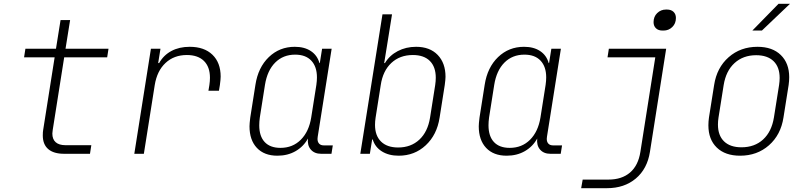

<svg xmlns="http://www.w3.org/2000/svg" viewBox="-20 -805 4240 1005"><path d="M316 0Q261 0 232.5 -24.5Q204 -49 204 -96Q204 -115 206 -125L266 -505H106L113 -550H273L297 -700H347L323 -550H548L541 -505H316L256 -125Q254 -111 254 -106Q254 -76 271.5 -60.5Q289 -45 323 -45H458L451 0Z M1135 -404Q1135 -390 1131 -360L1126 -330H1071L1076 -360Q1079 -380 1079 -398Q1079 -455 1047.5 -486Q1016 -517 958 -517Q891 -517 846.5 -475.5Q802 -434 790 -360L733 0H683L770 -550H820L808 -475H813Q836 -516 877 -538Q918 -560 973 -560Q1049 -560 1092 -518.5Q1135 -477 1135 -404Z M1722 -44 1715 0H1661Q1626 0 1607 -22Q1588 -44 1592 -80Q1569 -38 1527.5 -14Q1486 10 1432 10Q1363 10 1324.5 -31Q1286 -72 1286 -144Q1286 -158 1290 -190L1317 -361Q1331 -452 1387 -506Q1443 -560 1523 -560Q1574 -560 1607.5 -537.5Q1641 -515 1652 -475H1654L1666 -550H1716L1643 -89Q1642 -85 1642 -78Q1642 -62 1650.5 -53Q1659 -44 1675 -44ZM1636 -361Q1639 -382 1639 -400Q1639 -456 1609.5 -487.5Q1580 -519 1525 -519Q1462 -519 1420.5 -477.5Q1379 -436 1367 -361L1340 -190Q1337 -168 1337 -149Q1337 -92 1365.5 -61.5Q1394 -31 1448 -31Q1512 -31 1554.5 -73.5Q1597 -116 1609 -190Z M2312 -403Q2312 -390 2308 -360L2281 -189Q2267 -99 2208.5 -44.5Q2150 10 2067 10Q2015 10 1979 -12.5Q1943 -35 1931 -75H1928L1916 0H1866L1982 -730H2032L2008 -580L1991 -475H1995Q2019 -515 2062 -537.5Q2105 -560 2158 -560Q2230 -560 2271 -517.5Q2312 -475 2312 -403ZM2258 -360Q2261 -380 2261 -398Q2261 -455 2230 -486Q2199 -517 2141 -517Q2073 -517 2028.5 -475.5Q1984 -434 1973 -360L1946 -189Q1943 -170 1943 -151Q1943 -95 1974.5 -64Q2006 -33 2064 -33Q2131 -33 2175 -74Q2219 -115 2231 -189Z M2922 -44 2915 0H2861Q2826 0 2807 -22Q2788 -44 2792 -80Q2769 -38 2727.5 -14Q2686 10 2632 10Q2563 10 2524.5 -31Q2486 -72 2486 -144Q2486 -158 2490 -190L2517 -361Q2531 -452 2587 -506Q2643 -560 2723 -560Q2774 -560 2807.5 -537.5Q2841 -515 2852 -475H2854L2866 -550H2916L2843 -89Q2842 -85 2842 -78Q2842 -62 2850.5 -53Q2859 -44 2875 -44ZM2836 -361Q2839 -382 2839 -400Q2839 -456 2809.5 -487.5Q2780 -519 2725 -519Q2662 -519 2620.5 -477.5Q2579 -436 2567 -361L2540 -190Q2537 -168 2537 -149Q2537 -92 2565.5 -61.5Q2594 -31 2648 -31Q2712 -31 2754.5 -73.5Q2797 -116 2809 -190Z M3448 -645Q3426 -645 3413.5 -657Q3401 -669 3401 -689Q3401 -718 3420 -736.5Q3439 -755 3466 -755H3471Q3493 -755 3505.5 -743Q3518 -731 3518 -711Q3518 -682 3499 -663.5Q3480 -645 3453 -645ZM3022 180 3030 135H3165Q3235 135 3278 98Q3321 61 3332 -10L3410 -505H3160L3167 -550H3467L3382 -10Q3368 79 3308 129.5Q3248 180 3157 180Z M3688 -149Q3688 -169 3691 -190L3718 -360Q3732 -451 3794 -505.5Q3856 -560 3945 -560Q4023 -560 4067 -517Q4111 -474 4111 -401Q4111 -381 4108 -360L4081 -190Q4067 -99 4005 -44.5Q3943 10 3854 10Q3776 10 3732 -32.5Q3688 -75 3688 -149ZM4031 -190 4058 -360Q4061 -380 4061 -397Q4061 -454 4029 -485Q3997 -516 3938 -516Q3870 -516 3825 -475Q3780 -434 3768 -360L3741 -190Q3738 -171 3738 -153Q3738 -96 3770 -65Q3802 -34 3861 -34Q3930 -34 3974.5 -75Q4019 -116 4031 -190ZM3968 -645H3918L4055 -785H4115Z"/></svg>

Font: JetBrains Mono Extra Light
Style: Italic
Weight: 200
Italic angle: -9°
Monospace: yes
Designer: Philipp Nurullin, Konstantin Bulenkov
Foundry: JetBrains
Version: 2.002